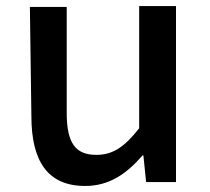

<svg xmlns="http://www.w3.org/2000/svg" viewBox="-20 -571 697 636"><path d="M84 -186C84 -37 138 45 262 45C342 45 399 5 452 -56H455L464 32H563V-551H441V-146C392 -84 354 -58 299 -58C230 -58 201 -97 201 -197V-548H79Z"/></svg>

Font: GenEiGothic-pro-SemiBold
Style: Regular
Weight: 500
Designer: Ryoko NISHIZUKA (kana & ideographs); Paul D. Hunt (Latin, Greek & Cyrillic); Wenlong ZHANG (bopomofo); Sandoll Communica
Foundry: Adobe Systems Incorporated; o_tamon
Version: Version 1.000.140830